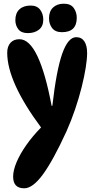

<svg xmlns="http://www.w3.org/2000/svg" viewBox="-20 -819 510 1038"><path d="M111 199Q51 199 51 136Q51 102 69.5 58Q88 14 122 -34.5Q156 -83 202 -130Q19 -376 19 -534Q19 -568 36.5 -587.5Q54 -607 85 -607Q139 -607 182.5 -515Q226 -423 259 -247H263Q285 -440 316.5 -529Q348 -618 392 -618Q421 -618 436 -595.5Q451 -573 451 -532Q451 -501 443.5 -453.5Q436 -406 421.5 -348Q407 -290 386 -228Q365 -166 339 -108Q267 49 212 124Q157 199 111 199ZM325 -799Q362 -799 378.5 -776Q395 -753 395 -723Q395 -645 315 -645Q279 -645 262 -667Q245 -689 245 -720Q245 -758 267 -778.5Q289 -799 325 -799ZM130 -640Q95 -640 79 -661Q63 -682 63 -710Q63 -748 85 -768.5Q107 -789 146 -789Q180 -789 197 -766.5Q214 -744 214 -713Q214 -677 190.5 -658.5Q167 -640 130 -640Z"/></svg>

Font: DynaPuff Condensed Medium
Style: Regular
Weight: 500
Width: 3
Designer: Toshi Omagari, Jennifer Daniel
Foundry: Google Fonts
Version: Version 2.000; ttfautohint (v1.8.4.7-5d5b)